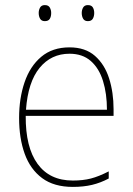

<svg xmlns="http://www.w3.org/2000/svg" viewBox="-20 -724 521 754"><path d="M253 -538Q315 -538 353 -504.5Q391 -471 408.5 -416Q426 -361 426 -295V-269H81Q80 -146 127.5 -80.5Q175 -15 266 -15Q306 -15 337 -23Q368 -31 407 -51V-23Q375 -6 341.5 2Q308 10 266 10Q192 10 145.5 -24.5Q99 -59 77 -120Q55 -181 55 -261Q55 -338 76.5 -401Q98 -464 142 -501Q186 -538 253 -538ZM253 -513Q181 -513 135.5 -457.5Q90 -402 82 -293H400Q400 -356 384.5 -406Q369 -456 336.5 -484.5Q304 -513 253 -513ZM132 -673Q132 -685 137.5 -694.5Q143 -704 156 -704Q170 -704 175.5 -694.5Q181 -685 181 -673Q181 -659 175.5 -650Q170 -641 156 -641Q143 -641 137.5 -650.5Q132 -660 132 -673ZM301 -673Q301 -685 306.5 -694.5Q312 -704 325 -704Q339 -704 344.5 -695Q350 -686 350 -673Q350 -660 344.5 -650.5Q339 -641 325 -641Q312 -641 306.5 -650.5Q301 -660 301 -673Z"/></svg>

Font: Noto Sans Tamil SemiCondensed Thin
Style: Regular
Weight: 100
Width: 4
Designer: Jelle Bosma - Monotype Design Team
Foundry: Monotype Imaging Inc.
Version: Version 2.004; ttfautohint (v1.8.4.7-5d5b)